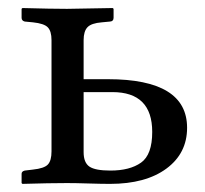

<svg xmlns="http://www.w3.org/2000/svg" viewBox="-20 -451 505 473"><path d="M355 -126Q355 -224.1 256.8 -224.1H186V-76.2Q186 -50.3 200.4 -40.5Q214.8 -30.8 252 -30.8Q299.8 -30.8 327.4 -50.3Q355 -69.8 355 -126ZM106.9 -78.1V-352.1Q106.9 -374 97.9 -383.5Q88.9 -393.1 61 -396L41 -397.9Q33.2 -399.9 33.2 -407.2V-429.2L35.2 -431.2Q106.9 -429.2 145 -429.2L257.8 -431.2L259.8 -429.2V-407.2Q259.8 -398.4 251 -397.9L231 -396Q205.1 -394 195.6 -384Q186 -374 186 -352.1V-255.9H246.1Q440.9 -255.9 440.9 -136.2Q440.9 -73.2 389.9 -35.6Q338.9 2 251 2Q230 2 198 1Q166 0 145 0Q102.5 0 35.2 2L33.2 0V-22.9Q33.2 -28.8 41 -30.8L61 -33.2Q88.9 -36.1 97.9 -45.7Q106.9 -55.2 106.9 -78.1Z"/></svg>

Font: Linux Libertine Capitals
Style: Small Caps
Weight: 400
Designer: Philipp H. Poll
Foundry: Philipp H. Poll
Version: Version 5.1.3